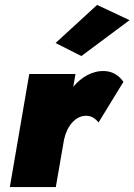

<svg xmlns="http://www.w3.org/2000/svg" viewBox="-20 -761 547 781"><path d="M507 -679 375 -741 206 -586 311 -533ZM381 -263 482 -428C466 -452 439 -471 405 -472C355 -474 311 -447 278 -408L287 -460H99L20 0H207L241 -196V-195C252 -247 287 -291 331 -290C354 -290 369 -277 381 -263Z"/></svg>

Font: Jost* Black
Style: Italic
Weight: 900
Italic angle: -10°
Version: Version 3.7